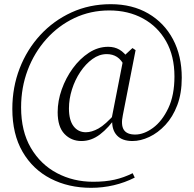

<svg xmlns="http://www.w3.org/2000/svg" viewBox="-20 -732 929 919"><path d="M370 -57Q321 -57 288.5 -91Q256 -125 256 -195Q256 -249 275.5 -304Q295 -359 328.5 -405Q362 -451 405.5 -479.5Q449 -508 498 -508Q528 -508 551.5 -494.5Q575 -481 597 -449L577 -414Q561 -446 540 -459.5Q519 -473 491 -473Q455 -473 422.5 -449.5Q390 -426 364.5 -388Q339 -350 324.5 -304Q310 -258 310 -213Q310 -157 332 -128Q354 -99 391 -99Q419 -99 451.5 -117Q484 -135 533 -190L542 -178H540Q500 -120 458.5 -88.5Q417 -57 370 -57ZM614 -57Q565 -57 540 -83.5Q515 -110 517 -157L515 -168L573 -464L614 -502L629 -492L568 -181Q558 -134 572.5 -111Q587 -88 627 -88Q669 -88 712.5 -120Q756 -152 785.5 -214Q815 -276 815 -366Q815 -464 775 -534.5Q735 -605 664.5 -643.5Q594 -682 503 -682Q413 -682 336 -645.5Q259 -609 201.5 -544.5Q144 -480 112.5 -396.5Q81 -313 81 -218Q81 -104 127.5 -24.5Q174 55 252.5 96.5Q331 138 426 138Q484 138 528.5 128Q573 118 615 97L625 118Q578 142 525 154.5Q472 167 416 167Q308 167 222.5 123Q137 79 88 -5.5Q39 -90 39 -211Q39 -314 74 -404.5Q109 -495 172.5 -564Q236 -633 322 -672.5Q408 -712 510 -712Q613 -712 689.5 -667.5Q766 -623 808 -544Q850 -465 850 -360Q850 -285 828.5 -228.5Q807 -172 771.5 -134Q736 -96 694.5 -76.5Q653 -57 614 -57Z"/></svg>

Font: Noto Serif HK ExtraLight
Style: Regular
Weight: 200
Designer: Ryoko NISHIZUKA 西塚涼子 (kana & ideographs); Frank Grießhammer (Latin, Greek & Cyrillic); Wenlong ZHANG 张文龙 (bopomofo); San
Foundry: Adobe
Version: Version 2.002-H1;hotconv 1.1.0;makeotfexe 2.6.0